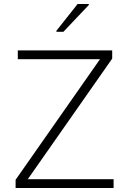

<svg xmlns="http://www.w3.org/2000/svg" viewBox="-20 -940 642 960"><path d="M58 0V-41L480 -644H69V-688H541V-647L119 -44H548V0ZM262 -781V-786L368 -920H424V-915L297 -781Z"/></svg>

Font: Saira ExtraLight
Style: Regular
Weight: 200
Designer: Hector Gatti with collaboration of the Omnibus-Type team
Foundry: Omnibus-Type
Version: Version 1.100; ttfautohint (v1.8.3)